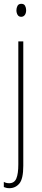

<svg xmlns="http://www.w3.org/2000/svg" viewBox="-22 -744 219 1006"><path d="M64 -690Q64 -702 69.5 -713Q75 -724 90 -724Q104 -724 109.5 -713.5Q115 -703 115 -691Q115 -675 108 -665.5Q101 -656 89 -656Q76 -656 70 -666.5Q64 -677 64 -690ZM27 242Q17 242 10 240Q3 238 -2 236V209Q10 216 26 216Q53 216 63.5 191.5Q74 167 74 117V-527H100V125Q100 193 79.5 217.5Q59 242 27 242Z"/></svg>

Font: Noto Sans Lao ExtraCondensed Thin
Style: Regular
Weight: 100
Width: 2
Designer: Monotype Design Team
Foundry: Monotype Imaging Inc.
Version: Version 2.003; ttfautohint (v1.8.4.7-5d5b)